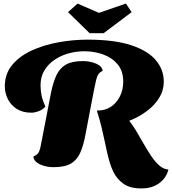

<svg xmlns="http://www.w3.org/2000/svg" viewBox="-20 -912 963 1075"><path d="M616 -213 522 -293Q567 -292 600.5 -314Q634 -336 652 -373.5Q670 -411 670 -455Q670 -515 638 -552.5Q606 -590 556.5 -607.5Q507 -625 453 -625Q406 -625 362 -612.5Q318 -600 283 -575.5Q248 -551 227.5 -516Q207 -481 207 -435Q207 -405 212.5 -378Q218 -351 234 -315Q218 -297 195.5 -289Q173 -281 156 -281Q107 -281 73.5 -302.5Q40 -324 23.5 -358Q7 -392 7 -429Q7 -498 47.5 -547.5Q88 -597 156 -628.5Q224 -660 306 -675Q388 -690 471 -690Q620 -690 714 -659Q808 -628 852.5 -575Q897 -522 897 -455Q897 -406 871.5 -364.5Q846 -323 804 -291.5Q762 -260 713 -239.5Q664 -219 616 -213ZM280 24Q237 24 203 8Q169 -8 167 -36Q185 -43 193 -53.5Q201 -64 206 -86Q211 -108 218 -147L265 -390Q277 -450 295.5 -490Q314 -530 348.5 -550Q383 -570 444 -570Q485 -570 518.5 -555.5Q552 -541 555 -515Q540 -509 531.5 -497Q523 -485 518 -463Q513 -441 505 -402L459 -161Q448 -100 430 -58.5Q412 -17 377.5 3.5Q343 24 280 24ZM772 143Q708 143 671.5 117Q635 91 615 51Q603 26 594.5 -2Q586 -30 579 -61.5Q572 -93 564.5 -129Q557 -165 547 -206Q537 -247 522 -293L698 -242Q720 -217 741 -181.5Q762 -146 783.5 -108.5Q805 -71 827 -38Q849 -5 873 15.5Q897 36 923 37Q911 85 871 114Q831 143 772 143ZM482 -726 361 -844 414 -892 534 -840 685 -892 717 -844 560 -726Z"/></svg>

Font: Sansita Swashed Light Black
Style: Regular
Weight: 900
Version: Version 1.003